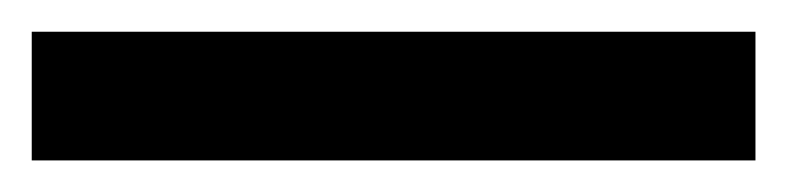

<svg xmlns="http://www.w3.org/2000/svg" viewBox="-20 -20 496 121"><path d="M456.1 0V81.1H0V0Z"/></svg>

Font: Adwaita Sans
Style: Regular
Weight: 400
Designer: Rasmus Andersson
Foundry: rsms
Version: Version 4.001;git-9221beed3